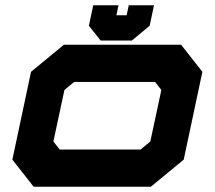

<svg xmlns="http://www.w3.org/2000/svg" viewBox="-20 -710 816 730"><path d="M108 0 27 -103 98 -437 223 -540H668.5L749.5 -437L678.5 -103L553.5 0ZM207 -141.5H514.5L551.5 -172L593.5 -368L569.5 -398.5H262L225 -368L183 -172ZM362.5 -556 318 -612 334.5 -690H430.5L422.5 -652H461.5L469.5 -690H565.5L549 -612L481.5 -556Z"/></svg>

Font: Tourney Expanded Black
Style: Italic
Weight: 900
Width: 7
Italic angle: -12°
Designer: Tyler Finck
Foundry: Etcetera Type Co
Version: Version 1.010; ttfautohint (v1.8.3)